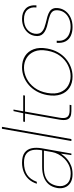

<svg xmlns="http://www.w3.org/2000/svg" viewBox="585 -1340 767 1977"><g transform="rotate(-90 968.5 -351.5)"><path d="M163 12Q109 12 74.5 -10Q40 -32 27 -68Q14 -104 21 -145Q31 -200 60 -234Q89 -268 135 -284.5Q181 -301 239 -301H409Q420 -359 411.5 -400.5Q403 -442 372 -465Q341 -488 283 -488Q207 -488 158 -456Q109 -424 85 -356H65Q82 -409 114.5 -442.5Q147 -476 190 -492Q233 -508 281 -508Q350 -508 385.5 -481Q421 -454 430.5 -408Q440 -362 430 -305L376 0H360L375 -106H374Q366 -94 350 -74.5Q334 -55 308.5 -35Q283 -15 247 -1.5Q211 12 163 12ZM170 -7Q218 -7 256.5 -25.5Q295 -44 323.5 -73Q352 -102 369 -135Q386 -168 391 -197L406 -283H236Q170 -283 130 -264.5Q90 -246 70 -214.5Q50 -183 43 -144Q32 -85 64.5 -46Q97 -7 170 -7Z M505 0 631 -715H651L525 0Z M813 0Q777 0 754.5 -11Q732 -22 724.5 -49Q717 -76 725 -122L788 -478H702L705 -496H791L813 -596H829L811 -496H976L973 -478H808L745 -122Q735 -67 752.5 -42.5Q770 -18 820 -18H878L874 0Z M1169 12Q1102 12 1054 -19Q1006 -50 985 -108.5Q964 -167 978 -248Q989 -309 1016 -357Q1043 -405 1081.5 -438.5Q1120 -472 1166.5 -490Q1213 -508 1264 -508Q1332 -508 1380.5 -477Q1429 -446 1450.5 -387.5Q1472 -329 1457 -248Q1446 -187 1419 -139Q1392 -91 1353 -57.5Q1314 -24 1267 -6Q1220 12 1169 12ZM1173 -8Q1229 -8 1284 -34.5Q1339 -61 1380 -114.5Q1421 -168 1435 -248Q1449 -327 1427 -380.5Q1405 -434 1360 -461Q1315 -488 1260 -488Q1204 -488 1149.5 -461Q1095 -434 1054.5 -380.5Q1014 -327 1000 -248Q986 -168 1007.5 -114.5Q1029 -61 1073.5 -34.5Q1118 -8 1173 -8Z M1679 12Q1629 12 1590.5 -5Q1552 -22 1532 -58Q1512 -94 1516 -151H1538Q1532 -101 1552 -69Q1572 -37 1607.5 -22.5Q1643 -8 1683 -8Q1726 -8 1761.5 -22.5Q1797 -37 1820 -63.5Q1843 -90 1849 -124Q1856 -164 1844 -185.5Q1832 -207 1801 -219.5Q1770 -232 1719 -243Q1680 -251 1653 -263Q1626 -275 1610 -291Q1594 -307 1588.5 -328.5Q1583 -350 1588 -378Q1595 -417 1619 -446Q1643 -475 1680 -491.5Q1717 -508 1763 -508Q1829 -508 1868 -471Q1907 -434 1902 -360H1880Q1887 -417 1856 -452.5Q1825 -488 1759 -488Q1696 -488 1657 -457.5Q1618 -427 1610 -378Q1606 -353 1612.5 -331.5Q1619 -310 1644 -293Q1669 -276 1719 -264Q1755 -256 1786 -247Q1817 -238 1838.5 -224Q1860 -210 1869 -187Q1878 -164 1872 -127Q1865 -87 1839 -55.5Q1813 -24 1772 -6Q1731 12 1679 12Z"/></g></svg>

Font: DM Sans 28pt Thin
Style: Italic
Weight: 250
Italic angle: -10°
Version: Version 4.004;gftools[0.9.30]